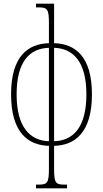

<svg xmlns="http://www.w3.org/2000/svg" viewBox="-20 -780 558 1040"><path d="M175 240H343V220H328C281 220 273 209 273 135V10C387 7 478 -63 478 -269C478 -475 387 -543 273 -546V-760H175V-740H190C237 -740 245 -729 245 -655V-546C131 -543 40 -475 40 -269C40 -63 131 7 245 10V135C245 209 237 220 190 220H175ZM245 -15C145 -18 70 -88 70 -269C70 -450 143 -518 245 -521ZM273 -15V-521C373 -518 448 -450 448 -269C448 -88 375 -18 273 -15Z"/></svg>

Font: Noto Serif ExtraCondensed Thin
Style: Regular
Weight: 100
Width: 2
Designer: Monotype Design Team
Foundry: Monotype Imaging Inc.
Version: Version 2.013